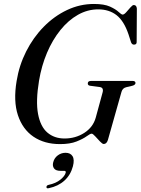

<svg xmlns="http://www.w3.org/2000/svg" viewBox="-20 -734 728 994"><path d="M466.5 -713.5Q519.5 -713.5 549.5 -699.8Q579.5 -686 594 -672.2Q608.5 -658.5 615 -658.5Q622.5 -658.5 633.5 -670.8Q644.5 -683 655.2 -695.5Q666 -708 672.5 -708Q687 -708 688.5 -689.5L687.5 -518.5Q688.5 -503.5 675 -503Q663.5 -502 658.5 -515L645 -557Q621.5 -626 583 -655.8Q544.5 -685.5 488.5 -685.5Q433 -685.5 383.2 -657.2Q333.5 -629 292.8 -578.5Q252 -528 223.5 -461Q195 -394 182 -316Q164.5 -210 177 -144Q189.5 -78 225.5 -47.5Q261.5 -17 314 -17Q371 -17 416.2 -46Q461.5 -75 475.5 -124.5L510.5 -253Q519 -281 495.5 -283.5L447 -290Q434 -291.5 434.5 -302.5Q434.5 -315 452 -315H666.5Q681.5 -315 681.5 -304Q680.5 -294 665 -290L633.5 -282.5Q614.5 -278 609 -258.5L538.5 -9Q532 11.5 517 11.5Q510 11.5 497.5 -1.8Q485 -15 472.8 -28.5Q460.5 -42 454.5 -42Q447 -42 428.5 -28.5Q410 -15 376.2 -1.5Q342.5 12 290.5 12Q210 12 153.5 -26.2Q97 -64.5 72.8 -137.5Q48.5 -210.5 66 -314.5Q79 -395.5 115.5 -467.8Q152 -540 206.2 -595.2Q260.5 -650.5 327 -682Q393.5 -713.5 466.5 -713.5ZM293.5 150.5Q268.5 150.5 259.5 137.5Q250.5 124.5 255.5 106Q261 84 279 70.5Q297 57 319.5 57Q344.5 57 355.5 74.5Q366.5 92 357.5 127Q345.5 172 313.5 201Q281.5 230 233.5 240Q220.5 243.5 220.5 234.5Q220.5 225.5 232 223Q269.5 215 292.5 196.2Q315.5 177.5 320 160.5Q322.5 150.5 312.5 150.5Z"/></svg>

Font: Fraunces 72pt
Style: Italic
Weight: 400
Italic angle: -16°
Version: Version 1.000;[b76b70a41]